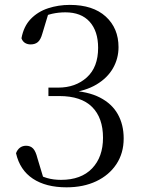

<svg xmlns="http://www.w3.org/2000/svg" viewBox="-20 -763 597 797"><path d="M256.1 14.6Q170.6 14.6 116.4 -21.3Q62.2 -57.3 46.5 -127Q52.2 -142.3 63.1 -150.2Q73.9 -158 88.2 -158Q106.4 -158 117.3 -146.6Q128.3 -135.2 135.3 -106.6L163.6 -12.8L124.5 -45.7Q149.6 -31.6 175.3 -24Q201.1 -16.4 233.4 -16.4Q316.7 -16.4 362.1 -63.8Q407.6 -111.1 407.6 -191.2Q407.6 -273.8 362.2 -319.1Q316.7 -364.3 226.3 -364.3H181V-399.3H221.3Q293.6 -399.3 340.4 -441.7Q387.3 -484.1 387.3 -564.4Q387.3 -633.7 352.1 -672.8Q316.9 -711.8 251.3 -711.8Q223.4 -711.8 196.7 -705.9Q170 -700 139.7 -684.3L182.9 -713.3L155.8 -623.7Q148.8 -598.3 137.3 -588.5Q125.8 -578.6 106.9 -578.6Q94.2 -578.6 84 -584.7Q73.9 -590.8 69.1 -604.1Q78.2 -653.8 107.7 -684.3Q137.2 -714.8 179.7 -728.7Q222.3 -742.7 269.8 -742.7Q365.9 -742.7 419 -694.3Q472 -645.8 472 -567.3Q472 -520 449 -479.8Q426 -439.5 380.6 -412.3Q335.3 -385.1 266.4 -376.9V-387.4Q344.5 -383.9 394.4 -358.3Q444.4 -332.7 468.9 -289.2Q493.4 -245.6 493.4 -188.2Q493.4 -127.2 463.1 -81.5Q432.8 -35.8 379.5 -10.6Q326.3 14.6 256.1 14.6Z"/></svg>

Font: Noto Serif KR ExtraLight
Style: Regular
Weight: 200
Designer: Ryoko NISHIZUKA 西塚涼子 (kana & ideographs); Frank Grießhammer (Latin, Greek & Cyrillic); Wenlong ZHANG 张文龙 (bopomofo); San
Foundry: Adobe
Version: Version 2.002-H1;hotconv 1.1.0;makeotfexe 2.6.0